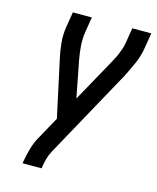

<svg xmlns="http://www.w3.org/2000/svg" viewBox="-111 -812 725 889"><g transform="rotate(15 251.5 -367.5)"><path d="M83 0 84 -7Q89 -37 97 -66.5Q105 -96 119 -124L183 -240L124 -513Q116 -548 112.5 -585.5Q109 -623 115 -662L127 -735H218L206 -662Q201 -627 203.5 -594Q206 -561 212 -529L246 -354L355 -551Q362 -565 369.5 -578Q377 -591 382.5 -605Q388 -619 393 -633Q398 -647 400 -662L412 -735H503L491 -662Q485 -623 468.5 -585.5Q452 -548 434 -513L199 -86Q189 -67 183.5 -47Q178 -27 175 -7L174 0Z"/></g></svg>

Font: Iosevka Curly Medium
Style: Italic
Weight: 500
Italic angle: -9°
Monospace: yes
Designer: Belleve Invis
Foundry: Belleve Invis
Version: Version 22.1.2; ttfautohint (v1.8.4)